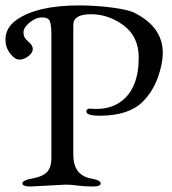

<svg xmlns="http://www.w3.org/2000/svg" viewBox="-58 -677 630 702"><path d="M129.9 -100.1V-547.9Q129.9 -586.9 124 -600.1Q118.2 -613.3 95.7 -613.3Q73.2 -613.3 50.3 -594.7Q27.8 -576.2 27.8 -557.6Q27.8 -539.1 44.9 -525.4Q62 -511.7 62 -498Q62 -484.4 45.9 -471.7Q29.3 -459 12.7 -459Q-3.9 -459 -21 -481.4Q-38.1 -503.9 -38.1 -532.2Q-38.1 -575.2 2 -604Q77.1 -657.2 231.9 -657.2Q291 -657.2 351.6 -649.4Q412.1 -641.6 436 -628.9Q537.1 -577.1 537.1 -483.9Q537.1 -442.9 518.6 -392.1Q500 -341.3 462.9 -304.2Q412.1 -254.4 308.1 -253.9Q258.3 -253.9 257.8 -269Q257.8 -280.3 272 -279.8H273.9Q280.8 -278.8 293.9 -278.8Q349.1 -278.8 386.2 -307.1Q449.2 -355 449.2 -466.8Q449.2 -543 394 -584Q338.9 -625 274.4 -625Q210 -625 210 -585.9V-110.8Q210 -35.6 276.9 -23.9Q310.1 -18.1 310.1 -6.3Q310.5 4.9 281.2 4.9Q252 4.9 226.1 1.5Q200.2 -2 183.1 -2L53.2 4.9Q24.4 4.9 23.9 -6.3Q23.9 -18.1 60.1 -24.4Q96.7 -30.8 113.3 -47.4Q129.9 -64 129.9 -100.1Z"/></svg>

Font: EBGaramond
Style: Regular
Weight: 400
Version: Version 000.012g